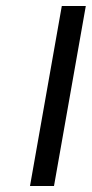

<svg xmlns="http://www.w3.org/2000/svg" viewBox="-20 -620 306 640"><path d="M160 0H80L186 -600H266Z"/></svg>

Font: Gauge
Style: Oblique
Weight: 400
Italic angle: -80°
Designer: Daniel Pimley
Foundry: Daniel Pimley
Version: Version 2.0